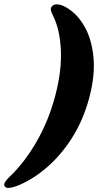

<svg xmlns="http://www.w3.org/2000/svg" viewBox="-108 -756 486 899"><path d="M310 -298.5Q281.5 -192 227.8 -108.2Q174 -24.5 106 32.5Q38 89.5 -32.5 116Q-82 133 -87.5 113Q-92.5 99.5 -61 69.5Q6 6 62.8 -92Q119.5 -190 150.5 -307Q181.5 -424 177 -521Q172.5 -618 141 -681Q133.5 -696 130.8 -706.2Q128 -716.5 133.5 -724.5Q148.5 -744.5 188.5 -728.5Q245 -701.5 282.5 -640.8Q320 -580 329.2 -492.8Q338.5 -405.5 310 -298.5Z"/></svg>

Font: Fraunces 72pt Soft Black
Style: Italic
Weight: 900
Italic angle: -16°
Version: Version 1.000;[b76b70a41]